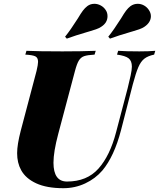

<svg xmlns="http://www.w3.org/2000/svg" viewBox="-20 -975 836 1009"><path d="M673 -625Q673 -655 656 -668.5Q639 -682 595 -688L601 -708Q640 -705 712 -705Q765 -705 796 -708L790 -688Q757 -681 738.5 -666.5Q720 -652 707 -622Q694 -592 678 -532L616 -291Q580 -153 518 -79Q481 -36 427.5 -11Q374 14 313 14Q226 14 170.5 -11.5Q115 -37 91 -81Q70 -119 70 -170Q70 -215 89 -288L172 -602Q180 -636 180 -650Q180 -672 165.5 -679Q151 -686 113 -688L119 -708Q177 -705 308 -705Q412 -705 483 -708L477 -688Q440 -686 422.5 -680Q405 -674 394.5 -657Q384 -640 374 -602L286 -271Q261 -177 261 -120Q261 -21 332 -21Q437 -21 497.5 -89Q558 -157 590 -280L651 -512Q660 -548 666.5 -578Q673 -608 673 -625ZM389 -878Q405 -905 415.5 -919Q426 -933 439 -943Q455 -955 476 -955Q493 -955 509 -946.5Q525 -938 535 -923Q545 -909 545 -890Q545 -856 513 -835Q502 -827 484.5 -821Q467 -815 454.5 -811.5Q442 -808 436 -806Q377 -789 331 -772L322 -782Q351 -818 389 -878ZM616 -878Q632 -905 642.5 -919Q653 -933 666 -943Q683 -955 704 -955Q721 -955 736.5 -946.5Q752 -938 762 -923Q773 -907 773 -890Q773 -874 764.5 -860Q756 -846 740 -835Q729 -827 711.5 -821Q694 -815 681.5 -811.5Q669 -808 663 -806Q604 -789 558 -772L549 -782Q578 -818 616 -878Z"/></svg>

Font: Playfair Display SC Black
Style: Italic
Weight: 900
Italic angle: -14°
Designer: Claus Eggers Sørensen
Foundry: Claus Eggers Sørensen
Version: Version 1.200; ttfautohint (v1.6)